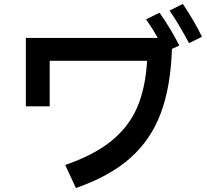

<svg xmlns="http://www.w3.org/2000/svg" viewBox="-20 -899 1040 966"><path d="M900 -879Q958 -793 996 -714L931 -682Q881 -776 833 -846ZM783 -835Q842 -750 882 -670L845 -653Q839 -463 789 -329.5Q739 -196 635.5 -104Q532 -12 362 47L308 -69Q453 -119 540.5 -190Q628 -261 670 -358.5Q712 -456 720 -593H230V-364H110V-708H774Q752 -748 715 -802Z"/></svg>

Font: IBM Plex Sans JP SemiBold
Style: Regular
Weight: 600
Designer: Mike Abbink; Paul van der Laan; Pieter van Rosmalen; Wujin Sim; Yejin Wi; Jinhee Kim; Boomi Park; Yona Kim; Kichan Ma
Foundry: Sandoll Inc.
Version: Version 1.001